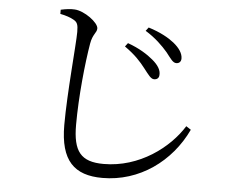

<svg xmlns="http://www.w3.org/2000/svg" viewBox="-54 -811 1108 917"><g transform="rotate(5 500.0 -352.0)"><path d="M623 -496C645 -468 658 -448 674 -448C688 -448 698 -456 698 -471C700 -493 686 -517 657 -541C631 -563 591 -589 535 -609L522 -592C573 -556 599 -527 623 -496ZM722 -582C745 -553 756 -534 773 -534C787 -534 796 -543 796 -558C796 -582 780 -607 750 -631C725 -651 685 -674 627 -692L614 -675C663 -645 697 -611 722 -582ZM201 -720C227 -715 251 -707 266 -698C284 -688 289 -677 289 -641C289 -583 266 -348 266 -193C266 -22 334 43 469 43C646 43 796 -66 870 -223L847 -238C781 -132 641 -24 469 -24C359 -24 322 -72 322 -199C322 -335 339 -497 355 -591C363 -638 383 -645 383 -666C383 -694 314 -745 267 -747C249 -748 228 -746 201 -740Z"/></g></svg>

Font: Harano Aji Mincho CN
Style: Regular
Weight: 400
Foundry: Masamichi Hosoda
Version: HaranoAjiMinchoCN-Regular version 20230610;ttx 4.39.4